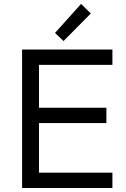

<svg xmlns="http://www.w3.org/2000/svg" viewBox="-20 -937 630 957"><path d="M90.1 0V-690H540.3V-613.6H174.3V-400H510.3V-323.6H174.3V-76.4H540.3V0ZM254.2 -772.9 384 -917.4 432.8 -870 296.6 -732.4Z"/></svg>

Font: Oxanium ExtraLight
Style: Regular
Weight: 200
Designer: Severin Meyer
Version: Version 2.000